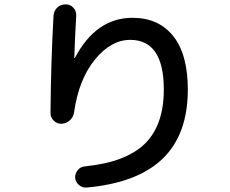

<svg xmlns="http://www.w3.org/2000/svg" viewBox="-20 -805 1040 867"><path d="M257.8 -246.1Q238.3 -245.1 223.1 -259.8Q208 -274.4 208 -293.9Q210 -526.4 221.7 -734.4Q223.6 -756.8 238.8 -771Q253.9 -785.2 276.4 -785.2Q297.9 -785.2 311.5 -770Q325.2 -754.9 324.2 -734.4Q318.4 -635.7 315.4 -543.9Q315.4 -543 316.4 -543Q318.4 -543 318.4 -543.9Q414.1 -724.6 578.1 -724.6Q696.3 -724.6 762.2 -642.1Q828.1 -559.6 828.1 -400.4Q828.1 -198.2 714.4 -88.4Q600.6 21.5 370.1 42Q351.6 43 336.4 30.3Q321.3 17.6 319.3 -2Q318.4 -20.5 330.6 -36.1Q342.8 -51.8 363.3 -53.7Q548.8 -72.3 634.3 -156.2Q719.7 -240.2 719.7 -400.4Q719.7 -625 568.4 -625Q481.4 -625 408.7 -536.1Q335.9 -447.3 314.5 -297.9Q311.5 -276.4 295.4 -261.7Q279.3 -247.1 257.8 -246.1Z"/></svg>

Font: Rounded Mgen+ 2m medium
Style: Regular
Weight: 500
Designer: [Source Han Sans]
Ryoko NISHIZUKA  (kana & ideographs); Paul D. Hunt (Latin, Greek & Cyrillic); Wenlong ZHANG  (bopomofo
Version: Version 1.059.20150602